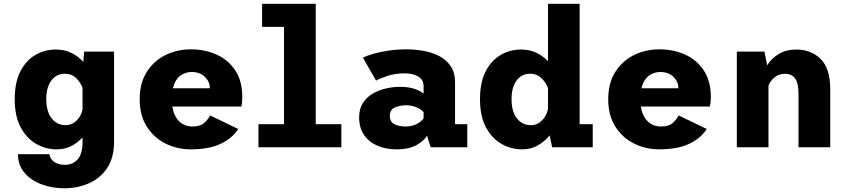

<svg xmlns="http://www.w3.org/2000/svg" viewBox="-20 -770 4440 1004"><path d="M276.5 11Q219.5 11 169.5 -17.5Q119.5 -46 88.2 -104Q57 -162 57 -251Q57 -340 87 -397.5Q117 -455 165.8 -483Q214.5 -511 271.5 -511Q318.5 -511 354.5 -492.8Q390.5 -474.5 415.5 -446.5L420 -500H576.5V-29Q576.5 54 541 107.8Q505.5 161.5 446.2 188Q387 214.5 316 214.5Q251.5 214.5 196.2 193.5Q141 172.5 107.5 132.8Q74 93 74 36.5H239Q239 56 260.2 74Q281.5 92 320.5 92Q359.5 92 385.5 64Q411.5 36 411.5 -26.5V-51Q387 -24 353.2 -6.5Q319.5 11 276.5 11ZM222 -251Q222 -187.5 249.8 -151.5Q277.5 -115.5 323 -115.5Q355.5 -115.5 379.8 -138.8Q404 -162 411.5 -196V-311.5Q400 -341 376.8 -362.8Q353.5 -384.5 320 -384.5Q275.5 -384.5 248.8 -349.5Q222 -314.5 222 -251Z M977 11Q907 11 846.2 -19Q785.5 -49 748 -107.5Q710.5 -166 710.5 -251Q710.5 -336 747.5 -394Q784.5 -452 845.2 -482Q906 -512 978.5 -512Q1051 -512 1112 -484.8Q1173 -457.5 1210 -402.2Q1247 -347 1247 -262.5Q1247 -250.5 1245.8 -236.8Q1244.5 -223 1242 -213H881Q889 -163 916.8 -135.8Q944.5 -108.5 987 -108.5Q1029 -108.5 1050.2 -129.2Q1071.5 -150 1078.5 -166.5L1225.5 -95.5Q1195 -47 1133.8 -18Q1072.5 11 977 11ZM982 -393.5Q948.5 -393.5 921.8 -373Q895 -352.5 884 -308.5H1077V-312Q1077 -343.5 1051 -368.5Q1025 -393.5 982 -393.5Z M1331.5 0V-120.5H1465V-629.5H1350.5V-750H1631V-120.5H1765V0Z M2052.5 11Q1998 11 1953.8 -8Q1909.5 -27 1883.8 -64.2Q1858 -101.5 1858 -156.5Q1858 -200 1877.2 -230.5Q1896.5 -261 1928 -279.8Q1959.5 -298.5 1997.2 -307.2Q2035 -316 2071.5 -316Q2119 -316 2151.5 -304Q2184 -292 2195 -280V-320.5Q2195 -353 2167 -369.8Q2139 -386.5 2097 -386.5Q2048 -386.5 2008.5 -373.8Q1969 -361 1946.5 -348.5L1878 -468Q1897 -478.5 1932.5 -488.8Q1968 -499 2012.8 -505.5Q2057.5 -512 2105.5 -512Q2149 -512 2193.8 -504.2Q2238.5 -496.5 2276 -477.2Q2313.5 -458 2336.5 -424.5Q2359.5 -391 2359.5 -339.5V-120.5H2423.5V0H2232L2212.5 -61.5Q2201.5 -37 2161 -13Q2120.5 11 2052.5 11ZM2101.5 -108.5Q2136 -108.5 2162 -123.2Q2188 -138 2195 -151.5V-182.5Q2187.5 -195.5 2161 -207.5Q2134.5 -219.5 2104 -219.5Q2072.5 -219.5 2045.5 -208.2Q2018.5 -197 2018.5 -165Q2018.5 -132.5 2042.5 -120.5Q2066.5 -108.5 2101.5 -108.5Z M2709.5 11Q2652.5 11 2602.5 -17.5Q2552.5 -46 2521.2 -104Q2490 -162 2490 -251Q2490 -340 2520 -397.5Q2550 -455 2598.8 -483Q2647.5 -511 2704.5 -511Q2750 -511 2785.2 -493.8Q2820.5 -476.5 2845.5 -450V-750H3011V-120.5H3079.5V0H2867.5L2854 -62Q2829 -31 2793 -10Q2757 11 2709.5 11ZM2655 -251Q2655 -187.5 2682.8 -151.5Q2710.5 -115.5 2756 -115.5Q2789.5 -115.5 2813.8 -139.8Q2838 -164 2845.5 -199V-310Q2834 -340 2810.5 -362.2Q2787 -384.5 2753 -384.5Q2708.5 -384.5 2681.8 -349.5Q2655 -314.5 2655 -251Z M3427 11Q3357 11 3296.2 -19Q3235.5 -49 3198 -107.5Q3160.5 -166 3160.5 -251Q3160.5 -336 3197.5 -394Q3234.5 -452 3295.2 -482Q3356 -512 3428.5 -512Q3501 -512 3562 -484.8Q3623 -457.5 3660 -402.2Q3697 -347 3697 -262.5Q3697 -250.5 3695.8 -236.8Q3694.5 -223 3692 -213H3331Q3339 -163 3366.8 -135.8Q3394.5 -108.5 3437 -108.5Q3479 -108.5 3500.2 -129.2Q3521.5 -150 3528.5 -166.5L3675.5 -95.5Q3645 -47 3583.8 -18Q3522.5 11 3427 11ZM3432 -393.5Q3398.5 -393.5 3371.8 -373Q3345 -352.5 3334 -308.5H3527V-312Q3527 -343.5 3501 -368.5Q3475 -393.5 3432 -393.5Z M3833 0V-500H3977.5L3991.5 -428.5Q4013.5 -464 4051.5 -487.5Q4089.5 -511 4144 -511Q4221 -511 4271.2 -461.8Q4321.5 -412.5 4321.5 -303V0H4155.5V-277.5Q4155.5 -334.5 4138.2 -359.2Q4121 -384 4084 -384Q4053 -384 4030.5 -365.5Q4008 -347 3998.5 -322V0Z"/></svg>

Font: Trispace
Style: Bold
Weight: 700
Designer: Tyler Finck
Foundry: Etcetera Type Company
Version: Version 1.210; ttfautohint (v1.8.3)